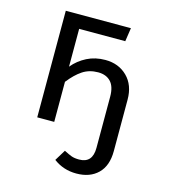

<svg xmlns="http://www.w3.org/2000/svg" viewBox="-110 -617 820 917"><g transform="rotate(15 300.0 -158.0)"><path d="M351 211Q287 211 238 174L271 120Q294 132 309 137.5Q324 143 347 143Q413 143 413 68V-185Q413 -235 390.5 -259Q368 -283 328 -283Q284 -283 251 -261Q218 -239 187 -199L186 -200V0H102V-527H424L414 -460H186V-273Q215 -308 255.5 -328.5Q296 -349 346 -349Q412 -349 454.5 -307Q497 -265 497 -193V61Q497 134 457.5 172.5Q418 211 351 211Z"/></g></svg>

Font: Fira Mono
Style: Regular
Weight: 400
Designer: Carrois Corporate & Edenspiekermann AG
Foundry: Carrois Corporate GbR & Edenspiekermann AG
Version: Version 3.206